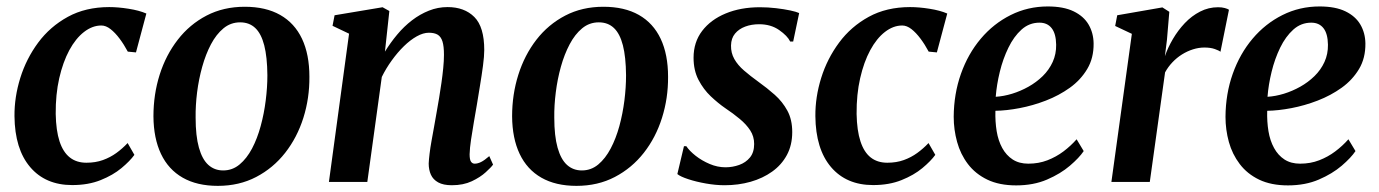

<svg xmlns="http://www.w3.org/2000/svg" viewBox="-20 -578 4380 610"><path d="M209.5 10Q124.5 10 75.8 -47.2Q27 -104.5 26 -209Q25.5 -269.5 44.5 -330.5Q63.5 -391.5 101.2 -442.5Q139 -493.5 195.5 -524.5Q252 -555.5 327 -555.5Q355 -555.5 388.5 -550.2Q422 -545 445 -535L412 -411.5L386 -414Q374 -436.5 360 -455.2Q346 -474 331.2 -485.5Q316.5 -497 302 -497Q273.5 -497 247 -476.5Q220.5 -456 200.2 -418.5Q180 -381 168.2 -329.5Q156.5 -278 157 -216Q158 -163 169.2 -128.8Q180.5 -94.5 201.8 -77.8Q223 -61 254.5 -61Q283.5 -61 307 -69.5Q330.5 -78 349.8 -92Q369 -106 385.5 -123.5L407 -86Q393 -66.5 366 -44Q339 -21.5 299.8 -5.8Q260.5 10 209.5 10Z M757.5 -556.5Q824.5 -556.5 870.2 -530.5Q916 -504.5 939.5 -454.8Q963 -405 963 -334Q963.5 -266 943.8 -203.5Q924 -141 886 -92.5Q848 -44 794 -15.8Q740 12.5 672 12.5Q606 12.5 560.5 -13.5Q515 -39.5 491.5 -89Q468 -138.5 467.5 -208.5Q467.5 -278 487.2 -340.5Q507 -403 544.8 -451.8Q582.5 -500.5 636.2 -528.5Q690 -556.5 757.5 -556.5ZM743 -507Q713 -507 690 -488Q667 -469 650.2 -437.2Q633.5 -405.5 622.5 -366Q611.5 -326.5 606.2 -284.8Q601 -243 601.5 -204.5Q601.5 -146 612 -108.8Q622.5 -71.5 642 -54Q661.5 -36.5 689 -36.5Q718.5 -36.5 741.2 -55.5Q764 -74.5 780.8 -106.2Q797.5 -138 808.2 -177.5Q819 -217 824.2 -258.8Q829.5 -300.5 829.5 -339Q829 -397 819.5 -434Q810 -471 791 -489Q772 -507 743 -507Z M1203 -414Q1220.5 -442.5 1242 -468.2Q1263.5 -494 1289 -513.5Q1314.5 -533 1342.8 -544.2Q1371 -555.5 1402 -555.5Q1455.5 -555.5 1487 -524Q1518.5 -492.5 1518.5 -419Q1518.5 -399.5 1514.5 -369.2Q1510.5 -339 1505 -306Q1499.5 -273 1495 -245Q1490.5 -219 1485.5 -190Q1480.5 -161 1476.5 -134.2Q1472.5 -107.5 1472 -88Q1472 -70.5 1476.5 -64.2Q1481 -58 1488 -58Q1497.5 -58 1508.2 -63.2Q1519 -68.5 1534.5 -82L1546.5 -55Q1540.5 -46.5 1523.2 -30.8Q1506 -15 1479 -2.2Q1452 10.5 1415.5 10.5Q1388.5 10.5 1372.2 1.5Q1356 -7.5 1349 -23Q1342 -38.5 1342 -58.5Q1342.5 -71 1344.8 -89.8Q1347 -108.5 1351 -130.5Q1355 -152.5 1359.2 -175.8Q1363.5 -199 1367 -220Q1371 -242 1375 -266.2Q1379 -290.5 1382.5 -314.8Q1386 -339 1388.2 -362Q1390.5 -385 1390.5 -404Q1390.5 -431 1385.8 -446.2Q1381 -461.5 1370.5 -467.8Q1360 -474 1342.5 -474Q1324.5 -474 1304 -462.5Q1283.5 -451 1263.2 -431.2Q1243 -411.5 1224.8 -386.2Q1206.5 -361 1193 -333.5L1147 0H1025L1089 -471L1036.5 -496L1043 -529.5L1195.5 -555L1217 -543Z M1897 -556.5Q1964 -556.5 2009.8 -530.5Q2055.5 -504.5 2079 -454.8Q2102.5 -405 2102.5 -334Q2103 -266 2083.2 -203.5Q2063.5 -141 2025.5 -92.5Q1987.5 -44 1933.5 -15.8Q1879.5 12.5 1811.5 12.5Q1745.5 12.5 1700 -13.5Q1654.5 -39.5 1631 -89Q1607.5 -138.5 1607 -208.5Q1607 -278 1626.8 -340.5Q1646.5 -403 1684.2 -451.8Q1722 -500.5 1775.8 -528.5Q1829.5 -556.5 1897 -556.5ZM1882.5 -507Q1852.5 -507 1829.5 -488Q1806.5 -469 1789.8 -437.2Q1773 -405.5 1762 -366Q1751 -326.5 1745.8 -284.8Q1740.5 -243 1741 -204.5Q1741 -146 1751.5 -108.8Q1762 -71.5 1781.5 -54Q1801 -36.5 1828.5 -36.5Q1858 -36.5 1880.8 -55.5Q1903.5 -74.5 1920.2 -106.2Q1937 -138 1947.8 -177.5Q1958.5 -217 1963.8 -258.8Q1969 -300.5 1969 -339Q1968.5 -397 1959 -434Q1949.5 -471 1930.5 -489Q1911.5 -507 1882.5 -507Z M2500 -446H2490.5Q2482 -464 2455.5 -482.5Q2429 -501 2392 -501Q2367.5 -501 2347.5 -493.5Q2327.5 -486 2315.2 -471.2Q2303 -456.5 2302.5 -433.5Q2302 -410 2313 -390.5Q2324 -371 2344 -353.8Q2364 -336.5 2389 -318.5Q2417 -298.5 2441.5 -276.8Q2466 -255 2481.5 -226.5Q2497 -198 2497 -158.5Q2497 -117 2480 -85.5Q2463 -54 2433.2 -32.8Q2403.5 -11.5 2364.8 -0.5Q2326 10.5 2282 10.5Q2254 10.5 2222.8 5Q2191.5 -0.5 2166.5 -8.8Q2141.5 -17 2132 -25L2153 -113.5H2160.5Q2170.5 -98.5 2190.2 -83Q2210 -67.5 2234.8 -57Q2259.5 -46.5 2285 -46.5Q2307.5 -46.5 2328.5 -54Q2349.5 -61.5 2362.8 -77.8Q2376 -94 2376 -120.5Q2376 -144.5 2363.5 -163.8Q2351 -183 2330.2 -200.2Q2309.5 -217.5 2284 -234.5Q2261.5 -250 2238.2 -272Q2215 -294 2199.2 -324.2Q2183.5 -354.5 2183.5 -394.5Q2183.5 -444 2210.8 -479.8Q2238 -515.5 2285.5 -535.2Q2333 -555 2394.5 -555Q2420 -555 2445.5 -552Q2471 -549 2490.8 -544.8Q2510.5 -540.5 2519 -536.5Z M2754 10Q2669 10 2620.2 -47.2Q2571.5 -104.5 2570.5 -209Q2570 -269.5 2589 -330.5Q2608 -391.5 2645.8 -442.5Q2683.5 -493.5 2740 -524.5Q2796.5 -555.5 2871.5 -555.5Q2899.5 -555.5 2933 -550.2Q2966.5 -545 2989.5 -535L2956.5 -411.5L2930.5 -414Q2918.5 -436.5 2904.5 -455.2Q2890.5 -474 2875.8 -485.5Q2861 -497 2846.5 -497Q2818 -497 2791.5 -476.5Q2765 -456 2744.8 -418.5Q2724.5 -381 2712.8 -329.5Q2701 -278 2701.5 -216Q2702.5 -163 2713.8 -128.8Q2725 -94.5 2746.2 -77.8Q2767.5 -61 2799 -61Q2828 -61 2851.5 -69.5Q2875 -78 2894.2 -92Q2913.5 -106 2930 -123.5L2951.5 -86Q2937.5 -66.5 2910.5 -44Q2883.5 -21.5 2844.2 -5.8Q2805 10 2754 10Z M3423 -98Q3409 -77 3379.2 -51.5Q3349.5 -26 3306.5 -7.5Q3263.5 11 3208.5 11Q3155 11 3117 -7.2Q3079 -25.5 3055.2 -56.8Q3031.5 -88 3020.8 -127Q3010 -166 3010 -207Q3010.5 -280 3033 -343.5Q3055.5 -407 3096 -455Q3136.5 -503 3191 -530.2Q3245.5 -557.5 3309 -557.5Q3359 -557.5 3391 -542Q3423 -526.5 3438.5 -500Q3454 -473.5 3454.5 -440Q3455 -393.5 3434.2 -358.8Q3413.5 -324 3379 -299.2Q3344.5 -274.5 3303 -258.5Q3261.5 -242.5 3219.5 -234.5Q3177.5 -226.5 3142.5 -226Q3141.5 -191.5 3146.5 -161.2Q3151.5 -131 3164.2 -107.8Q3177 -84.5 3197.5 -71.2Q3218 -58 3247 -58Q3280 -58 3307.8 -68.8Q3335.5 -79.5 3358.8 -97Q3382 -114.5 3400.5 -135.5ZM3282.5 -506Q3250 -506 3225.5 -484Q3201 -462 3183.8 -426.5Q3166.5 -391 3156.5 -350Q3146.5 -309 3143.5 -270.5Q3168.5 -272 3195.5 -280.2Q3222.5 -288.5 3247.5 -302.5Q3272.5 -316.5 3292.8 -336.2Q3313 -356 3324.5 -381.2Q3336 -406.5 3335.5 -436Q3335 -471 3321.2 -488.5Q3307.5 -506 3282.5 -506Z M3511 0 3576 -470.5 3523 -495.5 3529.5 -529.5 3673 -554.5 3695 -540.5 3687.5 -451.5 3681 -399.5Q3690.5 -427 3706.5 -454.2Q3722.5 -481.5 3744.2 -504.5Q3766 -527.5 3792.8 -541.2Q3819.5 -555 3850 -555Q3862 -555 3871.2 -552.5Q3880.5 -550 3884.5 -547L3857.5 -413.5Q3853 -417.5 3839.5 -422.2Q3826 -427 3806.5 -427Q3788.5 -427 3770.2 -421.2Q3752 -415.5 3735.2 -405Q3718.5 -394.5 3704.8 -380Q3691 -365.5 3681.5 -348L3633 0Z M4286.5 -98Q4272.5 -77 4242.8 -51.5Q4213 -26 4170 -7.5Q4127 11 4072 11Q4018.5 11 3980.5 -7.2Q3942.5 -25.5 3918.8 -56.8Q3895 -88 3884.2 -127Q3873.5 -166 3873.5 -207Q3874 -280 3896.5 -343.5Q3919 -407 3959.5 -455Q4000 -503 4054.5 -530.2Q4109 -557.5 4172.5 -557.5Q4222.5 -557.5 4254.5 -542Q4286.5 -526.5 4302 -500Q4317.5 -473.5 4318 -440Q4318.5 -393.5 4297.8 -358.8Q4277 -324 4242.5 -299.2Q4208 -274.5 4166.5 -258.5Q4125 -242.5 4083 -234.5Q4041 -226.5 4006 -226Q4005 -191.5 4010 -161.2Q4015 -131 4027.8 -107.8Q4040.5 -84.5 4061 -71.2Q4081.5 -58 4110.5 -58Q4143.5 -58 4171.2 -68.8Q4199 -79.5 4222.2 -97Q4245.5 -114.5 4264 -135.5ZM4146 -506Q4113.5 -506 4089 -484Q4064.5 -462 4047.2 -426.5Q4030 -391 4020 -350Q4010 -309 4007 -270.5Q4032 -272 4059 -280.2Q4086 -288.5 4111 -302.5Q4136 -316.5 4156.2 -336.2Q4176.5 -356 4188 -381.2Q4199.5 -406.5 4199 -436Q4198.5 -471 4184.8 -488.5Q4171 -506 4146 -506Z"/></svg>

Font: Merriweather 48pt SemiBold
Style: Italic
Weight: 600
Italic angle: -7.8°
Designer: Eben Sorkin
Foundry: Eben Sorkin
Version: Version 2.101